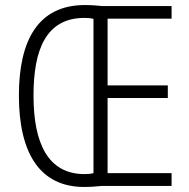

<svg xmlns="http://www.w3.org/2000/svg" viewBox="-20 -738 752 762"><path d="M317 -718C132 -718 55 -579 55 -359C55 -129 139 4 314 4C341 4 363 2 383 0H661V-51H407V-349H646V-399H407V-664H661V-714H385C363 -716 345 -718 317 -718ZM314 -667C329 -667 341 -666 351 -663V-51C341 -48 330 -47 316 -47C171 -47 113 -168 113 -359C113 -540 162 -666 314 -667Z"/></svg>

Font: Noto Sans Kannada Condensed Light
Style: Regular
Weight: 300
Width: 3
Designer: Jelle Bosma - Monotype Design Team
Foundry: Monotype Imaging Inc.
Version: Version 2.005